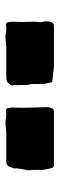

<svg xmlns="http://www.w3.org/2000/svg" viewBox="221 -1110 216 698"><g transform="rotate(-90 329.0 -761.0)"><path d="M276.4 -847.2Q283.2 -847.2 285.2 -839.8Q287.1 -832.5 287.1 -821.8Q287.1 -813 286.6 -802.5Q286.1 -792 286.1 -783.2Q286.1 -780.8 286.4 -776.1Q286.6 -771.5 286.6 -765.9Q286.6 -760.3 286.9 -754.4Q287.1 -748.5 287.1 -744.1Q287.1 -732.9 287.8 -722.2Q288.6 -711.4 288.6 -700.2Q288.6 -690.4 285.4 -682.1Q282.2 -673.8 273.4 -672.9H74.2L67.4 -679.2L60.5 -710.9V-740.2Q60.5 -750 59.3 -759.5Q58.1 -769 61.5 -778.8L66.4 -810.1Q66.4 -811.5 65.9 -813.5Q65.4 -815.4 65.4 -816.9Q68.4 -825.7 70.6 -831.5Q72.8 -837.4 75.7 -840.6Q78.6 -843.8 82.8 -845Q86.9 -846.2 94.2 -846.2H198.2Q210.9 -847.7 219 -848.4Q227.1 -849.1 232.4 -849.1Q237.3 -849.1 240.2 -848.6Q243.2 -848.1 245.8 -847.7Q248.5 -847.2 251.5 -846.7Q254.4 -846.2 259.3 -846.2Q262.2 -846.2 265.6 -846.2Q269 -846.2 273.4 -847.2ZM588.4 -847.2Q595.2 -847.2 597.2 -839.8Q599.1 -832.5 599.1 -821.8Q599.1 -813 598.6 -802.5Q598.1 -792 598.1 -783.2Q598.1 -780.8 598.4 -776.1Q598.6 -771.5 598.6 -765.9Q598.6 -760.3 598.9 -754.4Q599.1 -748.5 599.1 -744.1Q599.1 -737.3 598.1 -732.2Q597.2 -727.1 597.2 -723.1Q597.2 -716.8 598.9 -712.2Q600.6 -707.5 600.6 -700.2Q600.6 -690.4 597.4 -682.1Q594.2 -673.8 585.4 -672.9H436.5L379.4 -679.2L372.6 -710.9V-740.2Q372.6 -747.6 372.3 -752.9Q372.1 -758.3 370.1 -766.1Q369.6 -768.1 369.4 -770.5Q369.1 -772.9 369.1 -778.6Q369.1 -784.2 368.9 -793.9Q368.7 -803.7 368.2 -819.8Q368.2 -821.3 367.7 -823.5Q367.2 -825.7 367.2 -827.1Q371.6 -833.5 374.5 -837.4Q377.4 -841.3 381.3 -843.3Q385.3 -845.2 390.9 -845.7Q396.5 -846.2 406.2 -846.2H510.3Q522.9 -847.7 531 -848.4Q539.1 -849.1 544.4 -849.1Q549.3 -849.1 552.2 -848.6Q555.2 -848.1 557.6 -847.7Q560.1 -847.2 563.2 -846.7Q566.4 -846.2 571.3 -846.2Q574.2 -846.2 577.6 -846.2Q581.1 -846.2 585.4 -847.2Z"/></g></svg>

Font: Sigmar One
Style: Regular
Weight: 400
Version: Version 1.000